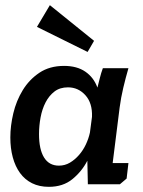

<svg xmlns="http://www.w3.org/2000/svg" viewBox="-20 -713 555 743"><path d="M477 -449Q466 -411 457 -373Q448 -335 443 -297L416 -82H477L470 -22L444 0H320L318 -91Q297 -50 260.5 -20Q224 10 169 10Q132 10 104 -4Q76 -18 57.5 -43.5Q39 -69 29.5 -104Q20 -139 20 -181Q20 -226 31.5 -274.5Q43 -323 68 -364Q93 -405 132.5 -431.5Q172 -458 228 -458Q278 -458 310.5 -435.5Q343 -413 357 -374Q362 -393 366.5 -411.5Q371 -430 378 -449ZM243 -375Q212 -375 191 -359Q170 -343 156.5 -317Q143 -291 137 -258.5Q131 -226 131 -194Q131 -135 150.5 -103.5Q170 -72 208 -72Q231 -72 250.5 -83.5Q270 -95 286 -113.5Q302 -132 312.5 -154.5Q323 -177 328 -200L336 -261Q338 -314 310.5 -344.5Q283 -375 243 -375ZM123 -609 173 -693 344 -555 319 -512Z"/></svg>

Font: Zilla Slab SemiBold
Style: Regular
Weight: 600
Designer: Typotheque.com
Foundry: Typotheque type foundry
Version: Version 1.0; 2017